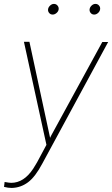

<svg xmlns="http://www.w3.org/2000/svg" viewBox="-61 -741 569 975"><path d="M193.4 -41 198.2 -51.3 458.5 -527.8H488.3L154.3 88.9Q118.2 157.2 81.1 184.8Q43.9 212.4 -1.5 213.4Q-20 213.4 -40.5 208L-37.6 183.1Q-12.7 187.5 -4.4 187.5Q60.5 187.5 107.9 115.2L127.4 83L174.8 -5.4L60.5 -528.8H88.4ZM183.1 -694.3Q184.6 -704.6 193.6 -712.9Q202.6 -721.2 212.9 -721.2Q224.1 -721.2 231.2 -712.6Q238.3 -704.1 236.8 -693.4Q235.4 -683.1 226.1 -675Q216.8 -667 206.5 -667Q195.3 -667 188.5 -675.3Q181.6 -683.6 183.1 -694.3ZM394 -694.3Q395.5 -704.6 404.3 -712.9Q413.1 -721.2 423.8 -721.2Q435.1 -721.2 442.1 -712.6Q449.2 -704.1 447.3 -693.4Q445.8 -683.1 436.8 -675Q427.7 -667 417.5 -667Q406.2 -667 399.4 -675.3Q392.6 -683.6 394 -694.3Z"/></svg>

Font: TypoPRO Roboto
Style: Italic
Weight: 250
Italic angle: -12°
Designer: Google
Version: Version 2.136; 2016